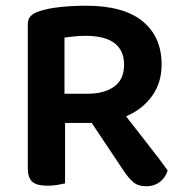

<svg xmlns="http://www.w3.org/2000/svg" viewBox="-20 -641 639 670"><path d="M207 -1Q198 1 181.5 4Q165 7 146 7Q108 7 92.5 -7Q77 -21 77 -54V-556Q77 -575 87 -585Q97 -595 115 -601Q147 -612 190.5 -616.5Q234 -621 280 -621Q412 -621 478 -566.5Q544 -512 544 -416Q544 -353 511 -306.5Q478 -260 420 -235Q464 -178 504.5 -126.5Q545 -75 565 -46Q557 -20 537 -5.5Q517 9 493 9Q462 9 445.5 -5Q429 -19 413 -43L300 -212H207ZM287 -314Q344 -314 378.5 -339Q413 -364 413 -415Q413 -516 278 -516Q258 -516 239.5 -514Q221 -512 205 -510V-314Z"/></svg>

Font: Baloo 2 SemiBold
Style: Regular
Weight: 600
Designer: Sarang Kulkarni and Ek Type
Foundry: Ek Type
Version: Version 1.640;hotconv 1.0.111;makeotfexe 2.5.65597; ttfautoh